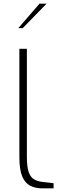

<svg xmlns="http://www.w3.org/2000/svg" viewBox="-20 -1030 323 1050"><path d="M211 0Q172 0 144 -15Q116 -30 101 -66.5Q86 -103 86 -170V-763H127V-173Q127 -116 137.5 -87.5Q148 -59 167.5 -48.5Q187 -38 213 -35L273 -28V0ZM80 -876 196 -1010H235L104 -876Z"/></svg>

Font: Exo Thin ExtraLight
Style: Regular
Weight: 250
Version: Version 2.000